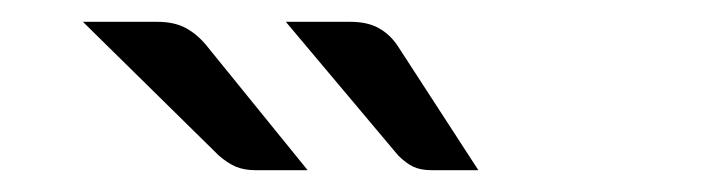

<svg xmlns="http://www.w3.org/2000/svg" viewBox="-20 -929 666 176"><path d="M301 -909Q317 -909 327.2 -903.2Q337.5 -897.5 344.5 -887L418.5 -773H375.5Q365.5 -773 358.8 -776.2Q352 -779.5 345 -786.5L242 -909ZM124 -909Q140 -909 150.5 -903.2Q161 -897.5 169.5 -887L262 -773H214Q204 -773 196.2 -776.2Q188.5 -779.5 180.5 -786.5L56 -909Z"/></svg>

Font: Lato
Style: Regular
Weight: 400
Designer: Lukasz Dziedzic with Adam Twardoch and Botio Nikoltchev
Foundry: tyPoland Lukasz Dziedzic
Version: Version 2.015; 2015-08-06; http://www.latofonts.com/